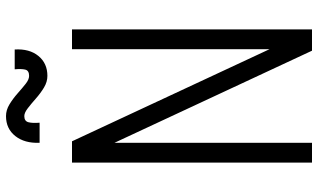

<svg xmlns="http://www.w3.org/2000/svg" viewBox="-230 -830 1060 640"><g transform="rotate(-90 300.0 -510.0)"><path d="M78 0V-800H149L522 0H456V-800H522V0H451L78 -800H144V0ZM367 -882Q347 -882 328 -893.5Q309 -905 291.5 -920.5Q274 -936 259 -947.5Q244 -959 233 -959Q216 -959 212.5 -945Q209 -931 211 -908H144Q142 -958 166.5 -989Q191 -1020 233 -1020Q253 -1020 272 -1008.5Q291 -997 308.5 -981.5Q326 -966 340.5 -954.5Q355 -943 367 -943Q385 -943 388 -956Q391 -969 389 -991H455Q458 -942 433.5 -912Q409 -882 367 -882Z"/></g></svg>

Font: Victor Mono Light
Style: Regular
Weight: 300
Monospace: yes
Designer: Rune Bjørnerås
Version: Version 1.561;gftools[0.9.30]